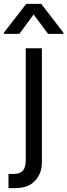

<svg xmlns="http://www.w3.org/2000/svg" viewBox="-71 -764 347 988"><path d="M61.5 -515.6H144.5V72.3Q144.5 128.4 109.4 166.3Q74.2 204.1 8.8 204.1H-27.3V130.9H1Q32.7 130.9 47.1 113.8Q61.5 96.7 61.5 59.6ZM176.3 -589.8 102.1 -689.5 28.8 -589.8H-51.3V-595.7L64 -744.1H141.1L255.4 -595.7V-589.8Z"/></svg>

Font: Inter Display
Style: Regular
Weight: 400
Designer: Rasmus Andersson
Foundry: rsms
Version: Version 4.000;git-37864ae